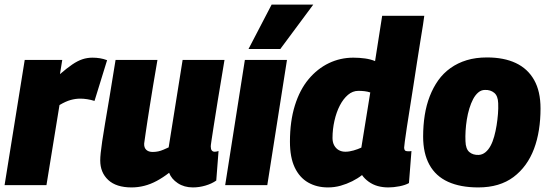

<svg xmlns="http://www.w3.org/2000/svg" viewBox="-23 -809 2404 839"><path d="M249 -547 239 -485Q269 -511 292.5 -527Q316 -543 337 -550Q358 -557 381 -557Q398 -557 413.5 -554.5Q429 -552 445 -546L390 -368Q374 -373 358 -375.5Q342 -378 328 -378Q307 -378 285.5 -372Q264 -366 237 -350L180 0H-3L85 -547Z M552 10Q485 10 450 -22.5Q415 -55 415 -108Q415 -121 417 -140.5Q419 -160 423.5 -191Q428 -222 436 -269Q444 -316 455.5 -384.5Q467 -453 482 -547H665Q654 -484 646 -435Q638 -386 632 -348.5Q626 -311 621.5 -281.5Q617 -252 613.5 -228Q610 -204 607 -182Q606 -164 616 -154.5Q626 -145 644 -145Q657 -145 668.5 -147.5Q680 -150 691.5 -155Q703 -160 714 -165L775 -547H958Q940 -439 928.5 -369Q917 -299 911 -259Q905 -219 902 -200.5Q899 -182 898.5 -176Q898 -170 898 -169Q898 -157 902.5 -151.5Q907 -146 915 -146Q917 -146 921.5 -146.5Q926 -147 932 -149L922 -20Q902 -6 874.5 2Q847 10 820 10Q782 10 754 -8.5Q726 -27 716 -54Q689 -33 662 -18.5Q635 -4 607.5 3Q580 10 552 10Z M1145 0H961L1047 -547H1231ZM1063 -595 1164 -789H1346L1202 -595Z M1674 10Q1649 10 1627.5 4Q1606 -2 1588 -15Q1570 -28 1559 -44Q1540 -29 1516 -17Q1492 -5 1465.5 2.5Q1439 10 1410 10Q1361 10 1323.5 -11.5Q1286 -33 1265 -77Q1244 -121 1244 -190Q1244 -279 1265.5 -348Q1287 -417 1325.5 -463Q1364 -509 1414 -533Q1464 -557 1521 -557Q1548 -557 1572.5 -553.5Q1597 -550 1616 -542L1647 -740H1831Q1830 -730 1825.5 -701Q1821 -672 1814 -630Q1807 -588 1799.5 -538.5Q1792 -489 1784 -438Q1776 -387 1768.5 -339.5Q1761 -292 1755 -253.5Q1749 -215 1746 -191Q1743 -167 1743 -164Q1743 -156 1746.5 -152Q1750 -148 1759 -148Q1763 -148 1767.5 -148Q1772 -148 1775 -149L1764 -9Q1748 0 1722.5 5Q1697 10 1674 10ZM1486 -146Q1503 -146 1522 -151.5Q1541 -157 1556 -164L1595 -405Q1583 -409 1570 -410.5Q1557 -412 1543 -412Q1518 -412 1497.5 -394.5Q1477 -377 1462 -348Q1447 -319 1438.5 -281.5Q1430 -244 1430 -206Q1430 -187 1437.5 -173.5Q1445 -160 1457.5 -153Q1470 -146 1486 -146Z M2067 10Q1989 10 1935 -14.5Q1881 -39 1853.5 -89Q1826 -139 1826 -212Q1826 -261 1833 -305.5Q1840 -350 1855 -388.5Q1870 -427 1892 -458Q1914 -489 1945.5 -511.5Q1977 -534 2016.5 -546Q2056 -558 2105 -558Q2179 -558 2231 -533.5Q2283 -509 2311 -459.5Q2339 -410 2339 -335Q2339 -286 2332 -241.5Q2325 -197 2310.5 -158.5Q2296 -120 2273.5 -89Q2251 -58 2221 -35.5Q2191 -13 2152.5 -1.5Q2114 10 2067 10ZM2069 -132Q2085 -133 2098 -143.5Q2111 -154 2120.5 -171.5Q2130 -189 2136.5 -212.5Q2143 -236 2147 -261Q2151 -286 2153 -311Q2155 -336 2154 -358Q2153 -390 2136.5 -403.5Q2120 -417 2096 -416Q2080 -416 2067 -405Q2054 -394 2044.5 -376Q2035 -358 2028 -335Q2021 -312 2017 -287Q2013 -262 2011.5 -237.5Q2010 -213 2011 -192Q2012 -158 2028 -144.5Q2044 -131 2069 -132Z"/></svg>

Font: Georama ExtraCondensed Thin ExtraBold
Style: Italic
Weight: 800
Italic angle: -9°
Version: Version 1.001